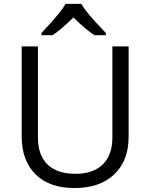

<svg xmlns="http://www.w3.org/2000/svg" viewBox="-20 -951 768 981"><path d="M637.2 -713.9V-252Q637.2 -129.9 563.5 -60.1Q489.7 9.8 360.8 9.8Q231.9 9.8 161.4 -60.5Q90.8 -130.9 90.8 -253.9V-713.9H173.8V-248Q173.8 -158.7 222.7 -110.8Q271.5 -63 366.2 -63Q456.5 -63 505.4 -111.1Q554.2 -159.2 554.2 -249V-713.9ZM191.9 -782.2Q253.9 -848.6 278.8 -879.9Q303.7 -911.1 314.9 -931.2H396Q406.7 -910.6 433.3 -878.2Q460 -845.7 521 -782.2V-771H462.9Q419.9 -797.9 355 -861.8Q288.6 -796.4 248 -771H191.9Z"/></svg>

Font: Open Sans Y to K
Style: Regular
Weight: 400
Version: Version 1.10